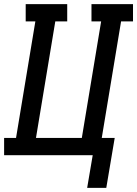

<svg xmlns="http://www.w3.org/2000/svg" viewBox="-29 -755 667 934"><path d="M488 159H395L422 0H-9V-84H49L143 -651H96V-735H298V-651H240L146 -84H369L463 -651H416V-735H618V-651H560L466 -84H529Z"/></svg>

Font: Iosevka Curly Slab MdExObl
Style: Regular
Weight: 500
Width: 7
Italic angle: -9°
Monospace: yes
Designer: Belleve Invis
Foundry: Belleve Invis
Version: Version 11.1.0; ttfautohint (v1.8.3)